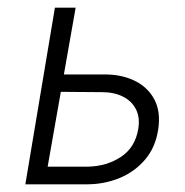

<svg xmlns="http://www.w3.org/2000/svg" viewBox="-20 -480 482 500"><path d="M123 -460 46 0H96L177 -460ZM115 -241 246 -240Q277 -240 300 -228.5Q323 -217 334 -195.5Q345 -174 340 -144Q332 -96 295 -71.5Q258 -47 209 -46H81L74 0H206Q251 0 290.5 -16Q330 -32 357.5 -64Q385 -96 392 -143Q399 -190 381.5 -222Q364 -254 329 -270.5Q294 -287 249 -286H122Z"/></svg>

Font: Jost Light
Style: Italic
Weight: 300
Italic angle: -5°
Version: Version 3.710